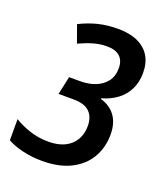

<svg xmlns="http://www.w3.org/2000/svg" viewBox="-119 -626 620 713"><g transform="rotate(20 191.0 -269.0)"><path d="M128.4 9.8Q87.9 9.8 51.5 1.2Q15.1 -7.3 -9.8 -21.5V-105Q17.1 -88.4 51.8 -76.9Q86.4 -65.4 126 -65.4Q163.1 -65.4 189.5 -78.1Q215.8 -90.8 230 -114.5Q244.1 -138.2 244.1 -169.9Q244.1 -205.6 224.1 -225.3Q204.1 -245.1 159.2 -245.1H101.1L116.7 -316.9H161.1Q193.8 -316.9 220.5 -327.4Q247.1 -337.9 262.9 -358.6Q278.8 -379.4 278.8 -411.1Q278.8 -440.9 261.7 -456.8Q244.6 -472.7 210.4 -472.7Q183.6 -472.7 157.2 -465.1Q130.9 -457.5 101.6 -443.8L77.1 -512.2Q113.3 -530.3 149.2 -539.1Q185.1 -547.9 227.1 -547.9Q272 -547.9 304 -533.7Q335.9 -519.5 352.8 -492.2Q369.6 -464.8 369.6 -425.3Q369.6 -389.2 355.7 -360.8Q341.8 -332.5 316.4 -313.2Q291 -293.9 255.9 -284.2L255.4 -281.2Q292.5 -271 313.5 -242.7Q334.5 -214.4 334.5 -168.9Q334.5 -118.2 311 -77.6Q287.6 -37.1 241.7 -13.7Q195.8 9.8 128.4 9.8Z"/></g></svg>

Font: Open Sans SemiCondensed Medium
Style: Italic
Weight: 500
Width: 4
Italic angle: -12°
Designer: Monotype Design Team
Foundry: Monotype Imaging Inc.
Version: Version 3.000